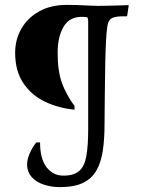

<svg xmlns="http://www.w3.org/2000/svg" viewBox="-20 -661 601 786"><path d="M225 105Q191 105 160 95Q129 85 110 64Q91 43 91 11Q91 -9 102.5 -35Q114 -61 129 -78H144Q144 -11 170.5 23.5Q197 58 240 58Q282 58 304 39Q326 20 333.5 -22Q341 -64 341 -134V-578Q340 -588 337 -590Q334 -592 314 -592Q264 -592 240 -551Q216 -510 216 -445Q216 -371 233 -323Q250 -275 285 -227V-212Q221 -218 165.5 -244Q110 -270 76 -320Q42 -370 42 -445Q42 -499 67.5 -543.5Q93 -588 140.5 -614.5Q188 -641 253 -641Q291 -641 327 -639Q363 -637 382 -637Q396 -637 417 -637.5Q438 -638 458.5 -638.5Q479 -639 493 -639.5Q507 -640 507 -640L501 -598L499 -594Q453 -596 437 -586Q421 -576 419 -549Q416 -531 414 -493Q412 -455 411 -407Q410 -359 409.5 -309.5Q409 -260 408.5 -218.5Q408 -177 408 -154Q408 -93 401 -45Q394 3 375 36.5Q356 70 320 87.5Q284 105 225 105Z"/></svg>

Font: Alegreya
Style: Regular
Weight: 400
Designer: Juan Pablo del Peral
Foundry: Huerta Tipografica
Version: Version 2.009